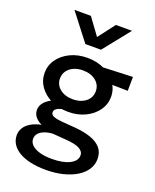

<svg xmlns="http://www.w3.org/2000/svg" viewBox="-176 -858 950 1180"><g transform="rotate(20 299.0 -268.0)"><path d="M271.5 225Q216 225 171.5 215.2Q127 205.5 95.8 187Q64.5 168.5 48 142.5Q31.5 116.5 31.5 84.5Q31.5 59 45.2 36.5Q59 14 86.2 -2.2Q113.5 -18.5 153 -26.5Q123.5 -41.5 109.2 -60.5Q95 -79.5 95 -104Q95 -125 107.2 -143.8Q119.5 -162.5 142.2 -177.2Q165 -192 196 -201.5Q227 -211 264.5 -212.5L288.5 -164.5Q257.5 -165 235.8 -159.8Q214 -154.5 202.2 -145.2Q190.5 -136 190.5 -123Q190.5 -106 210 -98.2Q229.5 -90.5 265 -87.5L350 -81Q412.5 -76 456.8 -60.5Q501 -45 524.8 -17Q548.5 11 548.5 54Q548.5 90.5 528.8 121.8Q509 153 472.2 176Q435.5 199 384.5 212Q333.5 225 271.5 225ZM282.5 149Q357 149 399.8 126.8Q442.5 104.5 442.5 69Q442.5 42 414 27Q385.5 12 327 8L236 1Q204 3.5 180.8 13Q157.5 22.5 145.5 37.5Q133.5 52.5 133.5 71.5Q133.5 94.5 151.5 112Q169.5 129.5 203 139.2Q236.5 149 282.5 149ZM279 -157Q217 -157 167.8 -180.5Q118.5 -204 90 -244Q61.5 -284 61.5 -333.5Q61.5 -383 90.2 -423Q119 -463 168.2 -486.5Q217.5 -510 279 -510Q340.5 -510 389.5 -486.5Q438.5 -463 467.2 -423Q496 -383 496 -333.5Q496 -284.5 467.5 -244.5Q439 -204.5 390 -180.8Q341 -157 279 -157ZM279 -239.5Q313 -239.5 339.5 -251.2Q366 -263 381 -284.2Q396 -305.5 396 -333.5Q396 -375.5 363.2 -401.8Q330.5 -428 279 -428Q244.5 -428 218.2 -416Q192 -404 177 -382.8Q162 -361.5 162 -333.5Q162 -292 194.8 -265.8Q227.5 -239.5 279 -239.5ZM356 -408 315 -484.5 580.5 -495 579.5 -404ZM236.5 -585 101.5 -759.5H209L289 -650L372.5 -759.5H478L338.5 -585Z"/></g></svg>

Font: Geologica Cursive
Style: Regular
Weight: 400
Designer: Sindre Bremnes, Frode Helland
Foundry: Monokrom Skriftforlag AS
Version: Version 1.010;gftools[0.9.28]